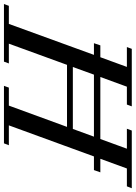

<svg xmlns="http://www.w3.org/2000/svg" viewBox="86 -830 703 996"><g transform="rotate(90 438.0 -331.5)"><path d="M-39.6 0 -30.3 -25.4H63.5L224.1 -466.8H163.6L174.8 -500H236.3L286.6 -637.7H183.6L192.9 -663.1H491.2L481.9 -637.7H389.2L338.9 -500H660.6L710.9 -637.7H607.4L616.7 -663.1H916L906.2 -637.7H813.5L763.2 -500H833.5L821.8 -466.8H751L589.8 -25.4H692.9L683.1 0H384.8L394 -25.4H487.3L597.7 -327.1H275.9L166 -25.4H268.6L259.3 0ZM287.1 -357.4H608.4L648.4 -466.8H326.7Z"/></g></svg>

Font: Elstob 18pt Medium
Style: Italic
Weight: 500
Italic angle: -20°
Designer: Peter S. Baker
Version: Version 1.015